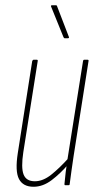

<svg xmlns="http://www.w3.org/2000/svg" viewBox="-20 -707 369 733"><path d="M108 6Q68 6 52.5 -23.5Q37 -53 48 -123L103 -474Q105 -479 109 -479H120Q125 -479 124 -474L69 -126Q60 -67 70 -41Q80 -15 113 -15Q144 -15 175.5 -40Q207 -65 243 -105L240 -79Q211 -45 177.5 -19.5Q144 6 108 6ZM229 0Q226 0 226 -4Q228 -27 231 -51.5Q234 -76 238 -93L237 -95L297 -474Q298 -479 302 -479H314Q319 -479 318 -474L261 -111Q257 -83 253 -56Q249 -29 246 -4Q246 0 242 0ZM227 -561Q225 -561 224 -562.5Q223 -564 222 -566L175 -682Q174 -684 175 -685.5Q176 -687 178 -687H192Q195 -687 196 -686.5Q197 -686 198 -683L243 -566Q244 -564 243 -562.5Q242 -561 239 -561Z"/></svg>

Font: Sofia Sans Extra Condensed Thin
Style: Italic
Weight: 250
Italic angle: -9°
Version: Version 4.100